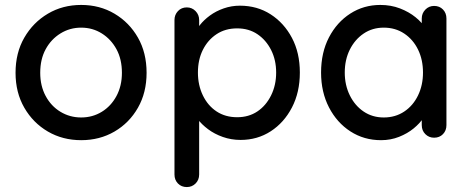

<svg xmlns="http://www.w3.org/2000/svg" viewBox="-20 -558 1899 778"><path d="M574 -263Q574 -183 539 -121.5Q504 -60 444 -25Q384 10 309 10Q234 10 174 -25Q114 -60 78.5 -121.5Q43 -183 43 -263Q43 -344 78.5 -405.5Q114 -467 174 -502.5Q234 -538 309 -538Q384 -538 444 -502.5Q504 -467 539 -405.5Q574 -344 574 -263ZM474 -263Q474 -318 452 -358.5Q430 -399 392.5 -422.5Q355 -446 309 -446Q263 -446 225 -422.5Q187 -399 165 -358.5Q143 -318 143 -263Q143 -210 165 -169Q187 -128 225 -105Q263 -82 309 -82Q355 -82 392.5 -105Q430 -128 452 -169Q474 -210 474 -263Z M952 -535Q1022 -535 1076.5 -500Q1131 -465 1163 -404.5Q1195 -344 1195 -264Q1195 -184 1163 -122.5Q1131 -61 1077 -26Q1023 9 955 9Q917 9 883 -3Q849 -15 823 -34.5Q797 -54 780.5 -76Q764 -98 760 -117L787 -130V149Q787 171 772.5 185.5Q758 200 737 200Q715 200 701 185.5Q687 171 687 149V-477Q687 -498 701 -513Q715 -528 737 -528Q758 -528 772.5 -513Q787 -498 787 -477V-408L771 -417Q774 -436 790 -456.5Q806 -477 830.5 -495Q855 -513 886.5 -524Q918 -535 952 -535ZM941 -443Q893 -443 857.5 -419.5Q822 -396 802 -356Q782 -316 782 -264Q782 -213 802 -171.5Q822 -130 857.5 -106.5Q893 -83 941 -83Q988 -83 1023 -106.5Q1058 -130 1078.5 -171.5Q1099 -213 1099 -264Q1099 -315 1078.5 -355.5Q1058 -396 1023 -419.5Q988 -443 941 -443Z M1739 -534Q1761 -534 1775 -519.5Q1789 -505 1789 -483V-51Q1789 -29 1775 -14.5Q1761 0 1739 0Q1718 0 1703.5 -14.5Q1689 -29 1689 -51V-123L1710 -120Q1710 -102 1695.5 -80Q1681 -58 1656 -37.5Q1631 -17 1597 -3.5Q1563 10 1524 10Q1455 10 1400 -25.5Q1345 -61 1313 -123Q1281 -185 1281 -264Q1281 -345 1313 -406.5Q1345 -468 1399.5 -503Q1454 -538 1521 -538Q1564 -538 1600.5 -524Q1637 -510 1664 -488Q1691 -466 1705.5 -441.5Q1720 -417 1720 -395L1689 -392V-483Q1689 -504 1703.5 -519Q1718 -534 1739 -534ZM1535 -82Q1582 -82 1618 -106Q1654 -130 1674 -171.5Q1694 -213 1694 -264Q1694 -316 1674 -357Q1654 -398 1618 -422Q1582 -446 1535 -446Q1489 -446 1453.5 -422Q1418 -398 1397.5 -357Q1377 -316 1377 -264Q1377 -213 1397.5 -171.5Q1418 -130 1453.5 -106Q1489 -82 1535 -82Z"/></svg>

Font: Quicksand Light SemiBold
Style: Regular
Weight: 600
Version: Version 3.006